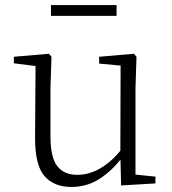

<svg xmlns="http://www.w3.org/2000/svg" viewBox="-20 -727 683 761"><path d="M263 14Q193 14 155.5 -30Q118 -74 119 -185L121 -478L140 -463L35 -476V-502L174 -514L184 -502L180 -377V-188Q180 -103 207 -68.5Q234 -34 286 -34Q334 -34 379.5 -61Q425 -88 463 -137L482 -103H464Q425 -51 375 -18.5Q325 14 263 14ZM460 8 457 -116V-117L458 -467L373 -475V-502L511 -514L521 -502L517 -377V-35L596 -27V0ZM182 -664V-707H442V-664Z"/></svg>

Font: Noto Serif KR ExtraLight
Style: Regular
Weight: 200
Designer: Ryoko NISHIZUKA 西塚涼子 (kana & ideographs); Frank Grießhammer (Latin, Greek & Cyrillic); Wenlong ZHANG 张文龙 (bopomofo); San
Foundry: Adobe
Version: Version 2.002-H1;hotconv 1.1.0;makeotfexe 2.6.0